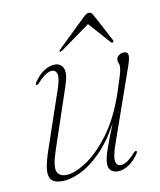

<svg xmlns="http://www.w3.org/2000/svg" viewBox="-74 -682 626 749"><g transform="rotate(-10 239.0 -307.5)"><path d="M417.5 -58.5Q421 -56.5 416.5 -48.5Q398 -21 376 -6.8Q354 7.5 333.5 7.5Q317 7.5 306.5 -1.2Q296 -10 296 -29.5Q296 -50.5 309.5 -88.5Q323 -126.5 345 -181Q307.5 -112 265.5 -70.5Q223.5 -29 184 -10.8Q144.5 7.5 114 7.5Q80 7.5 68.8 -8.2Q57.5 -24 61.8 -52.8Q66 -81.5 79.5 -121L155.5 -344Q171.5 -390.5 167 -407Q162.5 -423.5 147.5 -423.5Q137 -423.5 123.2 -415.5Q109.5 -407.5 89.5 -385.5Q82.5 -377.5 78.5 -379.5Q74.5 -381.5 79 -389.5Q97.5 -417.5 119.5 -431.5Q141.5 -445.5 162 -445.5Q187 -445.5 195.8 -424Q204.5 -402.5 189.5 -358L108 -115.5Q88 -56.5 95.8 -35Q103.5 -13.5 132.5 -13.5Q163 -13.5 209.2 -42.5Q255.5 -71.5 303.2 -134Q351 -196.5 385 -297Q397 -333.5 402.8 -352.5Q408.5 -371.5 410 -380Q411.5 -388.5 411.5 -394Q411.5 -403 408.8 -407.8Q406 -412.5 406 -420Q406 -430.5 415.2 -438Q424.5 -445.5 436 -445.5Q450.5 -445.5 452.5 -433.2Q454.5 -421 444 -391L342.5 -101.5Q324.5 -50.5 328.5 -32.5Q332.5 -14.5 348.5 -14.5Q359 -14.5 372.8 -22.8Q386.5 -31 406 -53Q413.5 -60.5 417.5 -58.5ZM401 -491.5Q397.5 -489.5 392.5 -494L317.5 -578.5L200.5 -494Q193 -490 190.5 -491.5Q188 -494.5 194 -500.5L307 -609.5Q319.5 -621.5 329 -621.5Q338.5 -621.5 344.5 -609.5L402.5 -500.5Q405.5 -494.5 401 -491.5Z"/></g></svg>

Font: Fraunces 72pt S000 Thin
Style: Italic
Weight: 100
Italic angle: -16°
Version: Version 1.000; ttfautohint (v1.8.3)